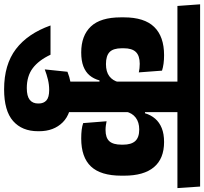

<svg xmlns="http://www.w3.org/2000/svg" viewBox="-74 -632 994 935"><g transform="rotate(90 423.5 -164.0)"><path d="M-15.5 -530.5H871.5L864 -641H-23.5ZM40 -255Q40 -156 84.5 -109Q129 -62 211 -62Q251 -62 278.5 -72.5Q306 -83 322.8 -103Q339.5 -123 347 -151H362.5L355.5 -244.5Q348.5 -215.5 326.8 -199Q305 -182.5 267.5 -182.5Q227.5 -182.5 209 -200.2Q190.5 -218 190.5 -260V-269Q190.5 -309.5 208.8 -328.2Q227 -347 266.5 -347Q278 -347 288 -345.8Q298 -344.5 308 -342.5L299.5 -455.5Q284 -460.5 265.2 -463Q246.5 -465.5 224 -465.5Q133.5 -465.5 86.8 -417.5Q40 -369.5 40 -270ZM811 -271Q811 -367 769.5 -416.2Q728 -465.5 647 -465.5Q607.5 -465.5 579.5 -454.2Q551.5 -443 533.5 -422.2Q515.5 -401.5 507 -372.5H492L499 -279.5Q506 -310.5 528.5 -327.5Q551 -344.5 586 -344.5Q625 -344.5 642.5 -325Q660 -305.5 660 -266V-258.5Q660 -217.5 643.2 -199Q626.5 -180.5 588.5 -180.5Q576.5 -180.5 566.5 -182Q556.5 -183.5 546 -185.5L555 -71.5Q569.5 -66.5 588.2 -64.2Q607 -62 630 -62Q721.5 -62 766.2 -109.5Q811 -157 811 -257.5ZM501.5 -568.5H353V-0.5H501.5Z M222 87.5H79.5Q119 198.5 194.5 256Q270 313.5 390.5 313.5Q495 313.5 544.8 269.8Q594.5 226 594.5 148.5V143Q594.5 71.5 551.2 28Q508 -15.5 420 -15.5Q385.5 -15.5 357.5 -10.2Q329.5 -5 305 5L293.5 115.5Q318.5 106 343.2 100Q368 94 393.5 94Q429.5 94 444.5 107.5Q459.5 121 459.5 145V148Q459.5 174.5 441.5 188.8Q423.5 203 384.5 203Q326 203 287.5 174Q249 145 222 87.5Z"/></g></svg>

Font: Anek Devanagari
Style: Bold
Weight: 700
Designer: Kailash Malviya (Devanagari) & Yesha Goshar (Latin)
Foundry: Ek Type
Version: Version 1.003